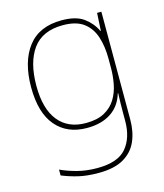

<svg xmlns="http://www.w3.org/2000/svg" viewBox="-115 -625 813 951"><g transform="rotate(-15 291.5 -149.0)"><path d="M290 -538Q363 -538 402.5 -509.5Q442 -481 463 -437H465L470 -528H492V25Q492 88 470.5 136.5Q449 185 401 212.5Q353 240 273 240Q212 240 167.5 229Q123 218 87 203V173Q123 190 170 202.5Q217 215 273 215Q379 215 422.5 163Q466 111 466 25V-17Q466 -46 466.5 -67Q467 -88 468 -117H466Q448 -55 399 -22.5Q350 10 276 10Q174 10 116.5 -57.5Q59 -125 59 -256Q59 -387 117 -462.5Q175 -538 290 -538ZM290 -513Q185 -513 135.5 -445Q86 -377 86 -256Q86 -138 135.5 -76.5Q185 -15 276 -15Q335 -15 372 -35.5Q409 -56 429.5 -89.5Q450 -123 458 -164Q466 -205 466 -246V-294Q466 -357 450 -406.5Q434 -456 396 -484.5Q358 -513 290 -513Z"/></g></svg>

Font: Noto Sans Kannada Thin
Style: Regular
Weight: 100
Designer: Jelle Bosma - Monotype Design Team
Foundry: Monotype Imaging Inc.
Version: Version 2.005; ttfautohint (v1.8.4.7-5d5b)